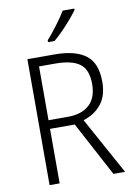

<svg xmlns="http://www.w3.org/2000/svg" viewBox="-101 -1010 741 1072"><g transform="rotate(-10 269.0 -473.5)"><path d="M244 -714Q362 -714 421.5 -669Q481 -624 481 -518Q481 -438 443 -391Q405 -344 341 -324L519 0H453L288 -309H148V0H91V-714ZM240 -663H148V-358H259Q336 -358 379.5 -397.5Q423 -437 423 -516Q423 -597 378.5 -630Q334 -663 240 -663ZM398 -939Q383 -918 359 -890Q335 -862 308 -834.5Q281 -807 258 -788H221V-798Q250 -831 281 -872Q312 -913 332 -947H398Z"/></g></svg>

Font: Noto Sans Lao SemiCondensed Light
Style: Regular
Weight: 300
Width: 4
Designer: Monotype Design Team
Foundry: Monotype Imaging Inc.
Version: Version 2.003; ttfautohint (v1.8.4.7-5d5b)